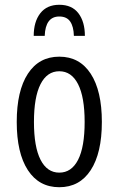

<svg xmlns="http://www.w3.org/2000/svg" viewBox="-20 -772 496 803"><path d="M228 11Q143 11 96.5 -60.5Q50 -132 50 -262Q50 -392 96.5 -463.5Q143 -535 228 -535Q313 -535 359.5 -463.5Q406 -392 406 -262Q406 -132 359.5 -60.5Q313 11 228 11ZM228 -50Q279 -50 306.5 -103.5Q334 -157 334 -262Q334 -366 306.5 -420Q279 -474 228 -474Q177 -474 149.5 -420Q122 -366 122 -262Q122 -158 149.5 -104Q177 -50 228 -50ZM121 -622Q121 -681 148.5 -716.5Q176 -752 228 -752Q281 -752 308 -716.5Q335 -681 335 -622H289Q288 -661 273.5 -682Q259 -703 228 -703Q170 -703 167 -622Z"/></svg>

Font: Ubuntu Sans Condensed
Style: Regular
Weight: 400
Width: 3
Designer: Dalton Maag Ltd
Foundry: Dalton Maag Ltd
Version: Version 1.006; ttfautohint (v1.8.4.7-5d5b)